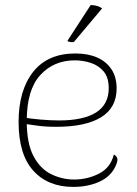

<svg xmlns="http://www.w3.org/2000/svg" viewBox="-20 -722 537 754"><path d="M268 12Q168 12 110.5 -52Q53 -116 53 -243Q53 -367 110 -439.5Q167 -512 276 -512Q326 -512 362 -496Q398 -480 418 -449.5Q438 -419 438 -375Q438 -299 377 -261.5Q316 -224 201 -224Q158 -224 126.5 -228.5Q95 -233 67 -237V-262Q96 -256 138.5 -252.5Q181 -249 213 -249Q260 -249 296.5 -257Q333 -265 357.5 -280.5Q382 -296 394.5 -320Q407 -344 407 -375Q407 -418 387 -441.5Q367 -465 336.5 -475Q306 -485 274 -485Q191 -485 138 -427Q85 -369 85 -247Q85 -159 111.5 -109Q138 -59 181 -38Q224 -17 271 -17Q323 -17 368.5 -40Q414 -63 427 -115Q436 -111 440 -102Q444 -93 435 -72Q416 -29 370.5 -8.5Q325 12 268 12ZM381 -689 270 -557Q265 -556 256 -557Q247 -558 245 -562L336 -702Q346 -702 353.5 -700.5Q361 -699 367.5 -696.5Q374 -694 381 -689Z"/></svg>

Font: Arima Thin Thin
Style: Regular
Weight: 250
Version: Version 1.100